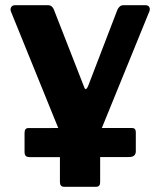

<svg xmlns="http://www.w3.org/2000/svg" viewBox="-20 -550 613 735"><path d="M225.2 165Q209.4 165 209.4 146.7V-44.2L21.6 -506.5Q18.5 -515.7 23 -522.9Q27.4 -530 37.4 -530H164.2Q172 -530 177.9 -525.3Q183.7 -520.6 186.2 -513.4L301.5 -218.3Q307.8 -199.3 316.8 -219.3L429.9 -513.7Q433.3 -520.6 438.7 -525.3Q444 -530 451.6 -530H537.7Q547.7 -530 551.5 -522.9Q555.3 -515.7 551.9 -506.7L363.4 -44.2V147.9Q363.4 165 348 165ZM94.8 51.5Q83 51.5 78.5 46.8Q74 42.1 74 31.7V-41.4Q74 -59.8 89 -59.8L485 -60.1Q499.9 -60.1 499.9 -44.1V29Q499.9 51.2 473.5 51.2Z"/></svg>

Font: Libre Franklin Thin
Style: Regular
Weight: 100
Designer: Pablo Impallari, Rodrigo Fuenzalida, Nhung Nguyen
Foundry: Impallari Type
Version: Version 3.000